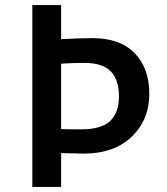

<svg xmlns="http://www.w3.org/2000/svg" viewBox="-20 -740 661 760"><path d="M222 0H108V-720H222V-585Q296 -589 347 -589Q455 -589 513 -529.5Q571 -470 571 -368Q571 -266 501.5 -199Q432 -132 312 -132Q288 -132 222 -134ZM313 -491Q267 -491 222 -488V-229Q245 -228 300 -228Q382 -228 416.5 -261.5Q451 -295 451 -359Q451 -423 419 -457Q387 -491 313 -491Z"/></svg>

Font: Convergence
Style: Regular
Weight: 400
Designer: Nicolas Silva and John Vargas
Foundry: Nicolas Silva and Jonh Vargas
Version: Version 1.002